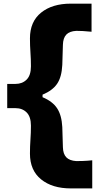

<svg xmlns="http://www.w3.org/2000/svg" viewBox="-20 -902 568 1064"><path d="M372.6 142.1Q269.5 142.1 207.8 92Q146 42 146 -50.8Q146 -89.8 148.7 -128.2Q151.4 -166.5 151.4 -205.6Q151.4 -255.4 127.4 -279.1Q103.5 -302.7 65.9 -302.7H20V-437H65.9Q103.5 -437 127.4 -460.7Q151.4 -484.4 151.4 -534.2Q151.4 -573.2 148.7 -611.8Q146 -650.4 146 -689.5Q146 -782.2 207.8 -832Q269.5 -881.8 372.6 -881.8H487.3V-726.1Q460.9 -729 439.2 -730Q417.5 -731 402.8 -731Q365.2 -729 347.4 -710.2Q329.6 -691.4 328.6 -653.8L325.2 -542Q321.8 -474.6 296.4 -437.5Q271 -400.4 215.8 -377.4V-363.3Q271 -340.3 296.4 -302Q321.8 -263.7 325.2 -197.8L328.6 -85.9Q329.6 -48.8 347.4 -30.3Q365.2 -11.7 402.8 -9.3Q417.5 -9.3 439.9 -10Q462.4 -10.7 491.2 -13.7V142.1Z"/></svg>

Font: Pinar-FD ExtraBold
Style: Regular
Weight: 800
Designer: Amin Abedi
Version: Version 3.000